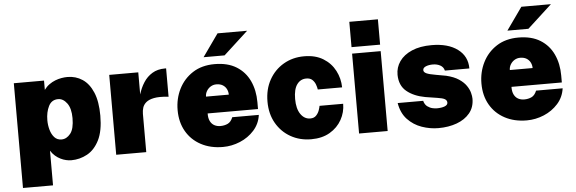

<svg xmlns="http://www.w3.org/2000/svg" viewBox="-53 -900 3713 1238"><g transform="rotate(-5 1803.0 -281.0)"><path d="M50 161V-517H245.5V-457Q260 -477 278.8 -490.5Q297.5 -504 318 -512Q338.5 -520 359 -523.5Q379.5 -527 397.5 -527Q451.5 -527 494.5 -498.5Q537.5 -470 562.5 -410.8Q587.5 -351.5 587.5 -260Q587.5 -161.5 557.8 -102.2Q528 -43 479.8 -16.5Q431.5 10 376.5 10Q360.5 10 342.8 6Q325 2 307.2 -6.8Q289.5 -15.5 273.5 -29.2Q257.5 -43 244.5 -63V161ZM325.5 -129Q358 -129 382.8 -159.8Q407.5 -190.5 407.5 -260Q407.5 -323 382.8 -356.5Q358 -390 325.5 -390Q283 -390 263.8 -351.2Q244.5 -312.5 244.5 -260Q244.5 -228.5 253 -198.2Q261.5 -168 279.2 -148.5Q297 -129 325.5 -129Z M667.5 0V-517H855.5V-374Q867.5 -415.5 889.8 -450.2Q912 -485 946.5 -506Q981 -527 1029 -527Q1032.5 -527 1034.5 -527Q1036.5 -527 1036.5 -527V-343Q1035 -343.5 1033.8 -343.5Q1032.5 -343.5 1030 -344Q975.5 -349.5 942.2 -343Q909 -336.5 891.5 -321.8Q874 -307 868 -287.8Q862 -268.5 862 -248V0Z M1358 10Q1277.5 10 1216.2 -22.8Q1155 -55.5 1121 -114.5Q1087 -173.5 1087 -252Q1087 -326 1118.2 -388.5Q1149.5 -451 1208.2 -489Q1267 -527 1350 -527Q1434.5 -527 1491 -492Q1547.5 -457 1575.8 -396.2Q1604 -335.5 1604 -259V-214H1278Q1277.5 -183 1287.5 -163.5Q1297.5 -144 1314.8 -135Q1332 -126 1353 -126Q1379.5 -126 1400.8 -136Q1422 -146 1434 -176H1606Q1598 -118.5 1560.5 -76.8Q1523 -35 1469.2 -12.5Q1415.5 10 1358 10ZM1277 -323H1424.5Q1424.5 -342.5 1416 -359.2Q1407.5 -376 1391 -386Q1374.5 -396 1350 -396Q1330 -396 1313.5 -386Q1297 -376 1287 -359.2Q1277 -342.5 1277 -323ZM1283.5 -577.5 1386.5 -723H1578L1419.5 -577.5Z M1929.5 10Q1855.5 10 1796.5 -23.5Q1737.5 -57 1703.2 -117Q1669 -177 1669 -256Q1669 -336 1703 -397Q1737 -458 1796 -492.5Q1855 -527 1929.5 -527Q2002.5 -527 2052.8 -496Q2103 -465 2129.2 -414.5Q2155.5 -364 2156.5 -306H1999Q1997 -320.5 1990.5 -338.5Q1984 -356.5 1970 -369.8Q1956 -383 1931 -383Q1893.5 -383 1870.8 -351.8Q1848 -320.5 1848 -258Q1848 -194.5 1872.5 -159.2Q1897 -124 1935 -124Q1959.5 -124 1973.2 -138.8Q1987 -153.5 1993.2 -171.5Q1999.5 -189.5 2001 -200H2154Q2154 -145 2127.2 -97Q2100.5 -49 2050.5 -19.5Q2000.5 10 1929.5 10Z M2239.5 0V-517H2424.5V0ZM2239.5 -559V-723H2424.5V-559Z M2752.5 10Q2698.5 10 2645.5 -8.5Q2592.5 -27 2554 -67.5Q2515.5 -108 2504.5 -174H2669.5Q2676 -149 2692.5 -137Q2709 -125 2726 -121.5Q2743 -118 2751.5 -118Q2784 -118 2804 -125.8Q2824 -133.5 2824 -149Q2824 -163.5 2810.5 -171.8Q2797 -180 2762 -185L2685.5 -197Q2611.5 -210.5 2566 -248Q2520.5 -285.5 2519.5 -355Q2519 -403 2546.2 -442Q2573.5 -481 2626.2 -504Q2679 -527 2754.5 -527Q2860.5 -527 2922.5 -481Q2984.5 -435 2984.5 -356H2826Q2820.5 -379.5 2799.5 -390.8Q2778.5 -402 2752 -402Q2725 -402 2706.2 -394Q2687.5 -386 2687.5 -371Q2687.5 -357.5 2705.5 -349.2Q2723.5 -341 2765 -334L2831.5 -322Q2881.5 -310 2912.2 -289.5Q2943 -269 2959.2 -245.2Q2975.5 -221.5 2981.5 -198.8Q2987.5 -176 2987.5 -160Q2987.5 -104.5 2956.2 -66.8Q2925 -29 2871.8 -9.5Q2818.5 10 2752.5 10Z M3324.5 10Q3244 10 3182.8 -22.8Q3121.5 -55.5 3087.5 -114.5Q3053.5 -173.5 3053.5 -252Q3053.5 -326 3084.8 -388.5Q3116 -451 3174.8 -489Q3233.5 -527 3316.5 -527Q3401 -527 3457.5 -492Q3514 -457 3542.2 -396.2Q3570.5 -335.5 3570.5 -259V-214H3244.5Q3244 -183 3254 -163.5Q3264 -144 3281.2 -135Q3298.5 -126 3319.5 -126Q3346 -126 3367.2 -136Q3388.5 -146 3400.5 -176H3572.5Q3564.5 -118.5 3527 -76.8Q3489.5 -35 3435.8 -12.5Q3382 10 3324.5 10ZM3243.5 -323H3391Q3391 -342.5 3382.5 -359.2Q3374 -376 3357.5 -386Q3341 -396 3316.5 -396Q3296.5 -396 3280 -386Q3263.5 -376 3253.5 -359.2Q3243.5 -342.5 3243.5 -323ZM3250 -577.5 3353 -723H3544.5L3386 -577.5Z"/></g></svg>

Font: Public Sans Thin Black
Style: Regular
Weight: 900
Version: Version 2.001